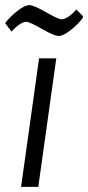

<svg xmlns="http://www.w3.org/2000/svg" viewBox="-30 -727 343 747"><path d="M52 0 122 -500H189L119 0ZM15 -604 -10 -637Q8 -661 37 -684Q66 -707 83.5 -707Q101 -707 149 -679.5Q197 -652 209 -652Q221 -652 235.5 -661.5Q250 -671 267 -690L293 -664L292 -657Q274 -633 245 -610Q216 -587 198.5 -587Q181 -587 133 -614.5Q85 -642 73 -642Q61 -642 46.5 -632.5Q32 -623 15 -604Z"/></svg>

Font: Gudea
Style: Italic
Weight: 400
Version: Version 1.002